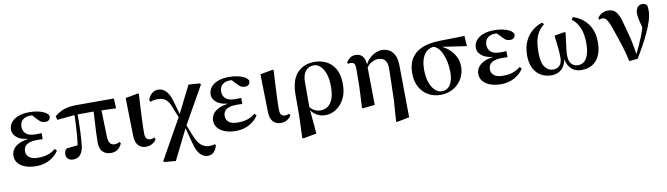

<svg xmlns="http://www.w3.org/2000/svg" viewBox="-38 -1169 6966 2005"><g transform="rotate(-10 3445.0 -166.0)"><path d="M260.9 16.2Q199.5 16.2 150.4 -1.2Q101.4 -18.5 72.9 -51.5Q44.4 -84.5 44.4 -130.8Q44.4 -168.4 67 -201.7Q89.6 -235 141.8 -257.1Q194 -279.1 282.4 -283.1V-274.3Q167.6 -278.8 117.1 -315.2Q66.6 -351.5 66.6 -404.7Q66.6 -443.9 90.9 -477.5Q115.2 -511 164.6 -531.5Q214.1 -551.9 289 -551.9Q333 -551.9 373.7 -543.9Q414.5 -535.8 444.9 -519.6Q475.3 -503.3 488.7 -479.2Q490.2 -452.9 476.8 -437.9Q463.4 -422.9 438.1 -422.9Q416.6 -422.9 398.6 -429.9Q380.7 -436.8 354.2 -466.1L291.2 -533.9L352.5 -534.8L374.7 -509.1Q347.5 -511.9 328.4 -513.3Q309.2 -514.7 291.4 -514.7Q239.6 -514.7 209.6 -488.3Q179.6 -461.8 179.6 -416.3Q179.6 -370.3 210.5 -341.3Q241.5 -312.4 314.1 -312.4Q328.8 -312.4 342.7 -312.9Q356.7 -313.4 375.4 -314.4V-249.8Q352.3 -251.6 340.5 -251.6Q328.7 -251.6 319.3 -251.6Q262.7 -251.6 230.6 -239.1Q198.6 -226.7 185.3 -205.6Q172.1 -184.5 172.1 -156.2Q172.1 -117.7 202.4 -92.5Q232.7 -67.3 298.1 -67.3Q358.3 -67.3 402 -82.4Q445.6 -97.5 483.2 -127.9L501.3 -106.5Q468.7 -53.4 405.5 -18.6Q342.3 16.2 260.9 16.2Z M654.5 14.9Q622.3 14.9 601.4 -2.8Q580.6 -20.5 580.6 -51.8Q580.6 -69.5 586.1 -84.4Q591.6 -99.3 603.8 -110.4Q637.2 -114.9 671.4 -118.5Q705.7 -122 744.7 -124.7L718.8 -95.7Q730.4 -159.4 735.9 -227.7Q741.4 -296 744.1 -361.3Q746.8 -426.6 748.3 -482H780.5Q780.5 -431.1 779.5 -371.7Q778.5 -312.4 776.2 -253.3Q773.9 -194.3 769.1 -142.7Q764.4 -64.5 735.8 -24.8Q707.2 14.9 654.5 14.9ZM560.9 -422.1 551.3 -462.2Q597.5 -501.9 653.2 -520.7Q708.9 -539.4 787.8 -539.4H1181.8L1186.7 -433.8L983.1 -441.5H765ZM1054.5 16.2Q1001.9 16.2 968.4 -15.6Q934.9 -47.4 934.9 -119.3Q934.9 -169 937.9 -228.9Q940.8 -288.8 944.8 -353.8Q948.7 -418.8 952.2 -482H1031.6L1040.3 -160.9Q1042.3 -109.4 1059.6 -88.3Q1076.9 -67.1 1104.2 -67.1Q1123.2 -67.1 1135.7 -70.9Q1148.2 -74.7 1161.6 -81.7L1171.8 -65.8Q1154.4 -24.9 1124.8 -4.3Q1095.2 16.2 1054.5 16.2Z M1425.8 15.5Q1375.4 15.5 1344.6 -18.1Q1313.9 -51.7 1312.4 -119.2L1303.8 -522.4L1438.5 -547.4L1446.7 -540.7Q1441.3 -445.9 1437.9 -378.9Q1434.6 -311.9 1432.6 -265.3Q1430.6 -218.6 1429.9 -185.7Q1429.3 -152.8 1429.3 -126.4Q1429.3 -84 1444.6 -69.1Q1459.9 -54.2 1482.5 -54.2Q1496.7 -54.2 1507 -57.2Q1517.3 -60.2 1525.8 -64.5L1536.7 -46.8Q1527 -24.2 1497.4 -4.4Q1467.8 15.5 1425.8 15.5Z M1583.4 205.7 1575.4 195.2 1824.4 -248.5 1974.2 -547 2094.1 -538.4 2103 -526.4 1871.2 -116.8 1705.9 215.9ZM2042.8 221.1Q2001.8 221.1 1965.1 183.7Q1928.4 146.3 1907.3 58.3L1858.9 -127.7H1848.5L1872.7 -148.6L1921.6 -23.9Q1954 59.2 1992.5 91.1Q2031.1 123 2078.1 123Q2093.9 123 2110.6 120.5Q2127.3 118 2136.9 112.5L2145.7 128.5Q2132.5 172.4 2109 196.7Q2085.6 221.1 2042.8 221.1ZM1822.1 -209.8 1776.8 -321.5Q1758.8 -374.3 1737.9 -402.9Q1717.1 -431.5 1690.5 -442.3Q1664 -453.1 1628.8 -453.1Q1601.3 -453.1 1584 -449Q1566.7 -444.9 1554 -438.1L1541.8 -457.5Q1557.5 -503.8 1586 -526.8Q1614.5 -549.9 1652.5 -549.9Q1696.8 -549.9 1732.6 -514.7Q1768.3 -479.4 1787.7 -410.9L1838.8 -231.6H1851.9Z M2377.9 16.2Q2316.5 16.2 2267.4 -1.2Q2218.4 -18.5 2189.9 -51.5Q2161.4 -84.5 2161.4 -130.8Q2161.4 -168.4 2184 -201.7Q2206.6 -235 2258.8 -257.1Q2311 -279.1 2399.4 -283.1V-274.3Q2284.6 -278.8 2234.1 -315.2Q2183.6 -351.5 2183.6 -404.7Q2183.6 -443.9 2207.9 -477.5Q2232.2 -511 2281.6 -531.5Q2331.1 -551.9 2406 -551.9Q2450 -551.9 2490.7 -543.9Q2531.5 -535.8 2561.9 -519.6Q2592.3 -503.3 2605.7 -479.2Q2607.2 -452.9 2593.8 -437.9Q2580.4 -422.9 2555.1 -422.9Q2533.6 -422.9 2515.6 -429.9Q2497.7 -436.8 2471.2 -466.1L2408.2 -533.9L2469.5 -534.8L2491.7 -509.1Q2464.5 -511.9 2445.4 -513.3Q2426.2 -514.7 2408.4 -514.7Q2356.6 -514.7 2326.6 -488.3Q2296.6 -461.8 2296.6 -416.3Q2296.6 -370.3 2327.5 -341.3Q2358.5 -312.4 2431.1 -312.4Q2445.8 -312.4 2459.7 -312.9Q2473.7 -313.4 2492.4 -314.4V-249.8Q2469.3 -251.6 2457.5 -251.6Q2445.7 -251.6 2436.3 -251.6Q2379.7 -251.6 2347.6 -239.1Q2315.6 -226.7 2302.3 -205.6Q2289.1 -184.5 2289.1 -156.2Q2289.1 -117.7 2319.4 -92.5Q2349.7 -67.3 2415.1 -67.3Q2475.3 -67.3 2519 -82.4Q2562.6 -97.5 2600.2 -127.9L2618.3 -106.5Q2585.7 -53.4 2522.5 -18.6Q2459.3 16.2 2377.9 16.2Z M2854.8 15.5Q2804.4 15.5 2773.6 -18.1Q2742.9 -51.7 2741.4 -119.2L2732.8 -522.4L2867.5 -547.4L2875.7 -540.7Q2870.3 -445.9 2866.9 -378.9Q2863.6 -311.9 2861.6 -265.3Q2859.6 -218.6 2858.9 -185.7Q2858.3 -152.8 2858.3 -126.4Q2858.3 -84 2873.6 -69.1Q2888.9 -54.2 2911.5 -54.2Q2925.7 -54.2 2936 -57.2Q2946.3 -60.2 2954.8 -64.5L2965.7 -46.8Q2956 -24.2 2926.4 -4.4Q2896.8 15.5 2854.8 15.5Z M3047.7 208.4 3056.1 -31.5 3056.3 -243.1Q3056.3 -402.7 3125.4 -477.3Q3194.4 -551.9 3310.5 -551.9Q3378.7 -551.9 3436.1 -522.7Q3493.6 -493.4 3528.3 -431.4Q3563 -369.4 3563 -270Q3563 -180.9 3529.2 -116.7Q3495.3 -52.5 3442 -18.2Q3388.6 16.2 3330 16.2Q3274.4 16.2 3231.7 -11.6Q3188.9 -39.4 3162.9 -84.8H3158.5L3174.4 -98.6Q3194.6 -72.5 3223 -57.2Q3251.3 -41.8 3286.5 -41.8Q3330.8 -41.8 3364.1 -65.2Q3397.4 -88.6 3416.6 -138.6Q3435.8 -188.7 3435.8 -268.3Q3435.8 -350.3 3416.1 -405.7Q3396.4 -461.1 3365.2 -489.4Q3334.1 -517.7 3298 -517.7Q3242 -517.7 3209.8 -478.3Q3177.6 -438.9 3176.6 -369.3L3176.3 -86.8L3176.7 -74.4L3200.6 188.3L3057.2 214.7Z M3716.4 7.1 3727.3 -218.7 3728.9 -404.9Q3728.9 -445.6 3717.7 -460.1Q3706.6 -474.5 3681.5 -474.5Q3674.2 -474.5 3667.3 -474Q3660.4 -473.5 3652.2 -471.5L3645.9 -487.3Q3660 -511.7 3684.9 -529.9Q3709.8 -548.2 3744.5 -548.2Q3775 -548.2 3797.9 -535.2Q3820.7 -522.3 3833.7 -492.8Q3846.7 -463.3 3847.5 -411.7V-407.7L3852.7 0L3724.7 13.6ZM4042.4 209.7 4058.4 -18.9 4066.2 -332.9Q4067.9 -384.8 4055.9 -413.9Q4044 -442.9 4021.5 -454.5Q3999 -466.1 3969.6 -466.1Q3937 -466.1 3900.5 -446.4Q3863.9 -426.7 3839.6 -384.4L3828.8 -393.2H3831.6Q3850.9 -448.5 3883.7 -483.7Q3916.6 -518.8 3954.6 -535.4Q3992.7 -551.9 4026.6 -551.9Q4062.4 -551.9 4097.2 -534.6Q4132 -517.2 4155.2 -474Q4178.3 -430.9 4178.3 -352.9L4184 189.3L4051.4 215.7Z M4549.5 16.2Q4477.9 16.2 4420.1 -16.3Q4362.3 -48.7 4328.8 -110.2Q4295.2 -171.8 4295.2 -257.1Q4295.2 -344.6 4330.4 -407.2Q4365.5 -469.7 4441 -504.3Q4516.4 -538.9 4637.5 -541.4L4900.6 -546.6L4906.7 -437.5L4618.8 -480.3L4591.9 -493.5Q4504.8 -494 4464.4 -434.2Q4423.9 -374.4 4423.9 -277.8Q4423.9 -194.4 4444.4 -136.5Q4464.8 -78.6 4498 -48.6Q4531.1 -18.7 4569.2 -18.7Q4626.3 -18.7 4658 -66.6Q4689.7 -114.5 4689.7 -199.6Q4689.7 -251.2 4680.1 -302.6Q4670.6 -354.1 4651.8 -396.8Q4633 -439.5 4604.4 -466.3Q4575.8 -493.2 4538.2 -495.5L4559.9 -504.5Q4605.2 -496.4 4649.6 -475.4Q4694 -454.4 4730.1 -420.2Q4766.3 -385.9 4788.4 -339.8Q4810.4 -293.6 4810.4 -235.7Q4810.4 -165.4 4776.5 -108.2Q4742.5 -51.1 4683.8 -17.5Q4625.1 16.2 4549.5 16.2Z M5189.9 16.2Q5128.5 16.2 5079.4 -1.2Q5030.4 -18.5 5001.9 -51.5Q4973.4 -84.5 4973.4 -130.8Q4973.4 -168.4 4996 -201.7Q5018.6 -235 5070.8 -257.1Q5123 -279.1 5211.4 -283.1V-274.3Q5096.6 -278.8 5046.1 -315.2Q4995.6 -351.5 4995.6 -404.7Q4995.6 -443.9 5019.9 -477.5Q5044.2 -511 5093.6 -531.5Q5143.1 -551.9 5218 -551.9Q5262 -551.9 5302.7 -543.9Q5343.5 -535.8 5373.9 -519.6Q5404.3 -503.3 5417.7 -479.2Q5419.2 -452.9 5405.8 -437.9Q5392.4 -422.9 5367.1 -422.9Q5345.6 -422.9 5327.6 -429.9Q5309.7 -436.8 5283.2 -466.1L5220.2 -533.9L5281.5 -534.8L5303.7 -509.1Q5276.5 -511.9 5257.4 -513.3Q5238.2 -514.7 5220.4 -514.7Q5168.6 -514.7 5138.6 -488.3Q5108.6 -461.8 5108.6 -416.3Q5108.6 -370.3 5139.5 -341.3Q5170.5 -312.4 5243.1 -312.4Q5257.8 -312.4 5271.7 -312.9Q5285.7 -313.4 5304.4 -314.4V-249.8Q5281.3 -251.6 5269.5 -251.6Q5257.7 -251.6 5248.3 -251.6Q5191.7 -251.6 5159.6 -239.1Q5127.6 -226.7 5114.3 -205.6Q5101.1 -184.5 5101.1 -156.2Q5101.1 -117.7 5131.4 -92.5Q5161.7 -67.3 5227.1 -67.3Q5287.3 -67.3 5331 -82.4Q5374.6 -97.5 5412.2 -127.9L5430.3 -106.5Q5397.7 -53.4 5334.5 -18.6Q5271.3 16.2 5189.9 16.2Z M5727.8 16.2Q5661.5 16.2 5612.1 -13.6Q5562.6 -43.3 5535.8 -98.7Q5509 -154.1 5509 -232.3Q5509 -314.8 5536.4 -376.9Q5563.7 -439 5612 -481Q5660.3 -523 5722.8 -543.2L5739.7 -522.4Q5683.7 -480.8 5657.5 -416.2Q5631.3 -351.5 5631.3 -245.3Q5631.3 -134.2 5666 -87Q5700.6 -39.8 5754 -39.8Q5794.3 -39.8 5821.3 -66.4Q5848.2 -93 5848.2 -150.5Q5848.2 -205.9 5841.2 -263.8Q5834.2 -321.7 5827.6 -386.3L5936.2 -404.8L5946.4 -398.8Q5942.9 -363.7 5936.5 -319.1Q5930.1 -274.5 5925.2 -232.1Q5920.3 -189.8 5920.3 -159.4Q5920.3 -101.8 5946 -70.8Q5971.8 -39.8 6018.2 -39.8Q6054.6 -39.8 6081.9 -62.2Q6109.2 -84.6 6124.8 -131.8Q6140.4 -178.9 6140.4 -252.8Q6140.4 -346.1 6114.2 -411.5Q6087.9 -476.9 6032.4 -519.9L6049.3 -543.9Q6146.1 -513.4 6203.7 -436.3Q6261.3 -359.2 6261.3 -240.7Q6261.3 -157.4 6235.1 -100.1Q6209 -42.8 6160.4 -13.3Q6111.8 16.2 6044.3 16.2Q5971.2 16.2 5928 -31.9Q5884.7 -80 5878.6 -175.5H5889.4Q5888.3 -110.2 5866.6 -67.7Q5844.8 -25.2 5808.9 -4.5Q5773 16.2 5727.8 16.2Z M6549.4 10.4Q6530 -85.1 6502.4 -167.9Q6474.8 -250.6 6449.4 -325.6Q6421.6 -408.5 6401.5 -442.8Q6381.4 -477.1 6353.3 -477.1Q6333.9 -477.1 6317.9 -469.1L6309.2 -484.7Q6325.4 -515.8 6356.5 -531.7Q6387.5 -547.7 6421.9 -547.7Q6459.3 -547.7 6485 -530.5Q6510.8 -513.4 6530.4 -473.1Q6550 -432.7 6566.2 -362.4Q6587.9 -288.2 6608.6 -200Q6629.3 -111.8 6639.2 -18.2H6621.1L6628.6 -33.3Q6654.1 -84.4 6675.3 -130.6Q6696.4 -176.8 6714.1 -221.5Q6731.8 -266.3 6745.4 -313.9Q6759 -361.6 6769.6 -415.3L6759.2 -256.3Q6739.1 -330.2 6727.2 -380.8Q6715.3 -431.4 6715.3 -462Q6715.3 -502.5 6733.5 -527.6Q6751.6 -552.7 6786 -552.7Q6802.5 -552.7 6813.3 -547.5Q6824 -542.3 6834.6 -530.7Q6838.8 -516.3 6839.8 -503Q6840.8 -489.8 6840.8 -471.2Q6840.8 -425.1 6822.8 -367.5Q6804.9 -310 6775.5 -246.5Q6746.2 -183 6710.8 -119Q6675.5 -55.1 6640.4 2.8Z"/></g></svg>

Font: Early Summer Mincho VF
Style: Regular
Weight: 250
Designer: GuiWonder
Version: Version 1.002